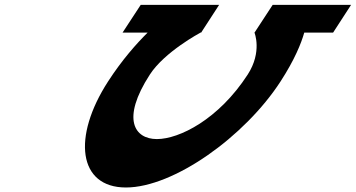

<svg xmlns="http://www.w3.org/2000/svg" viewBox="-20 -792 1499 809"><path d="M1023.8 -478C901.4 -289 735.4 -206 641 -206C547.5 -206 489.1 -289 611.5 -478C673.7 -574 823.9 -654 823.9 -654L822.6 -654.6H827.5L903.3 -771.5H572.9L496.4 -654.6H602C556.1 -609.2 494.7 -540.5 435.5 -449C283.9 -215 309.2 -2 510.6 -2C711.2 -2 1011.3 -216 1162.2 -449C1221.5 -540.5 1249.1 -609.2 1262 -654.6H1383.5L1459.3 -771.5H1128.9L1052.9 -655.3L1052.1 -655C1052.1 -655 1085.9 -574 1023.8 -478Z"/></svg>

Font: Hussar
Style: BdWodka
Weight: 700
Foundry: Cannot Into Space Fonts
Version: Version 2.00